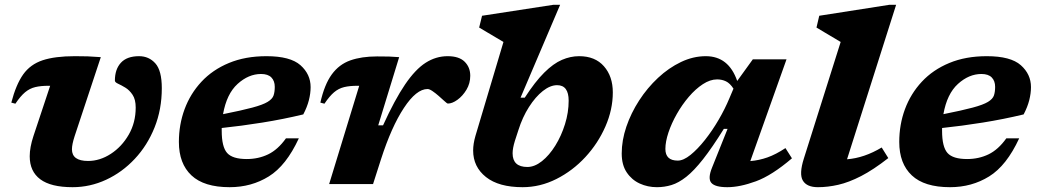

<svg xmlns="http://www.w3.org/2000/svg" viewBox="-20 -765 4317 798"><path d="M652.5 -398.5Q652.5 -310.5 622.5 -235.5Q592.5 -160.5 540.2 -104.8Q488 -49 421.2 -18Q354.5 13 281.5 13Q191.5 13 147.5 -19.8Q103.5 -52.5 103.5 -115.5Q103.5 -152.5 119 -199.5L188.5 -408.5H182Q149.5 -408.5 126.5 -403Q103.5 -397.5 84.2 -381.5Q65 -365.5 44 -334L27 -338.5Q46.5 -413.5 76.2 -455.5Q106 -497.5 157.2 -514.5Q208.5 -531.5 291.5 -531.5Q322.5 -531.5 344.2 -530.8Q366 -530 399 -527.5L290 -198.5Q279 -164.5 279 -144.5Q279 -96 346 -96Q395 -96 440.5 -125.5Q486 -155 515 -205.2Q544 -255.5 544 -318Q544 -351.5 531 -371Q518 -390.5 501 -400.8Q484 -411 470.8 -417Q457.5 -423 457.5 -430Q457.5 -477 482.5 -504.2Q507.5 -531.5 558 -531.5Q599 -531.5 625.8 -501.5Q652.5 -471.5 652.5 -398.5Z M1222 -190Q1169.5 -76.5 1097.2 -31.8Q1025 13 934.5 13Q828 13 775.8 -36Q723.5 -85 723.5 -175Q723.5 -247 747.2 -311.2Q771 -375.5 817.2 -425.2Q863.5 -475 931.5 -503.2Q999.5 -531.5 1087.5 -531.5Q1186.5 -531.5 1228.8 -494Q1271 -456.5 1271 -403Q1271 -377 1263.8 -348.5Q1256.5 -320 1240.5 -289.5Q1157.5 -269.5 1070.2 -255.5Q983 -241.5 901.5 -233Q901.5 -227.5 901.5 -221.5Q901.5 -154.5 924 -129.2Q946.5 -104 1005.5 -104Q1054 -104 1094.5 -123.5Q1135 -143 1168.5 -190ZM1065 -457.5Q1013 -457.5 967.5 -416.2Q922 -375 907 -290.5Q985 -306 1028.8 -317.8Q1072.5 -329.5 1092.2 -341.5Q1112 -353.5 1117 -368.2Q1122 -383 1122 -404Q1122 -428.5 1108 -443Q1094 -457.5 1065 -457.5Z M1473 -408.5H1466.5Q1433.5 -408.5 1410.5 -403Q1387.5 -397.5 1368.5 -381.5Q1349.5 -365.5 1328.5 -334L1311.5 -338.5Q1328.5 -414 1359 -455.8Q1389.5 -497.5 1436 -514Q1482.5 -530.5 1547 -530.5Q1578.5 -530.5 1597 -530Q1615.5 -529.5 1639 -527.5L1552 -244H1572Q1620.5 -350.5 1663.5 -413.8Q1706.5 -477 1749.2 -504.2Q1792 -531.5 1840.5 -531.5Q1888 -531.5 1911.2 -508.5Q1934.5 -485.5 1934.5 -450Q1934.5 -418.5 1918.8 -392.2Q1903 -366 1881.2 -350.2Q1859.5 -334.5 1841 -334.5Q1838.5 -334.5 1827 -345Q1815.5 -355.5 1803 -366.5Q1790.5 -377.5 1777.8 -386.2Q1765 -395 1757 -395Q1710.5 -395 1658.8 -316.5Q1607 -238 1563.5 -103L1530.5 0H1348Z M2072.5 -590.5Q2063 -596.5 2044.5 -607.2Q2026 -618 2006 -630Q1986 -642 1971.5 -650.5L1983.5 -699.5L2279.5 -745H2308L2143.5 -359H2161Q2204 -425.5 2242 -463.2Q2280 -501 2315.5 -516.2Q2351 -531.5 2387 -531.5Q2453.5 -531.5 2490.2 -489.5Q2527 -447.5 2527 -381Q2527 -309.5 2496.2 -239.2Q2465.5 -169 2412.8 -112Q2360 -55 2292.5 -21Q2225 13 2152 13Q2053 13 1999.8 -29.2Q1946.5 -71.5 1946.5 -139.5Q1946.5 -167 1956 -200ZM2120 -179.5Q2110.5 -148.5 2110.5 -128Q2110.5 -71 2172 -71Q2202 -71 2232.5 -95.2Q2263 -119.5 2288 -159.8Q2313 -200 2328.2 -248.8Q2343.5 -297.5 2343.5 -346.5Q2343.5 -411 2295.5 -411Q2267 -411 2236.2 -386.8Q2205.5 -362.5 2178.5 -320.2Q2151.5 -278 2134.5 -224Z M2939.5 -68.5 3004 -229.5H2988.5Q2940 -151.5 2902.2 -103.5Q2864.5 -55.5 2832.5 -30.2Q2800.5 -5 2771 4Q2741.5 13 2710.5 13Q2672 13 2638.8 -2.2Q2605.5 -17.5 2584.8 -48.5Q2564 -79.5 2564 -127Q2564 -181.5 2583.2 -238.2Q2602.5 -295 2636.5 -347.5Q2670.5 -400 2715 -441.5Q2759.5 -483 2810.2 -507.2Q2861 -531.5 2913.5 -531.5Q3008.5 -531.5 3044 -428.5L3109 -518.5H3249L3098.5 -95.5Q3135 -98.5 3169.8 -110.8Q3204.5 -123 3244.5 -149.5L3271.5 -107Q3188.5 -36 3121.8 -11.5Q3055 13 3003 13Q2952 13 2936.5 -5Q2921 -23 2939.5 -68.5ZM2745.5 -146Q2745.5 -97.5 2797 -97.5Q2820.5 -97.5 2850 -121.2Q2879.5 -145 2910 -183.5Q2940.5 -222 2967 -267.5Q2993.5 -313 3011.5 -356.5L3028.5 -396.5Q3014 -419 2997.2 -427Q2980.5 -435 2960.5 -435Q2931.5 -435 2901 -415Q2870.5 -395 2842.8 -362.5Q2815 -330 2793 -291.2Q2771 -252.5 2758.2 -214.2Q2745.5 -176 2745.5 -146Z M3474 -590.5Q3465 -596 3446.5 -607Q3428 -618 3407.8 -630Q3387.5 -642 3373.5 -650.5L3385 -699.5L3676 -745H3704.5L3500.5 -103Q3572 -108.5 3644.5 -152L3672 -108Q3610 -59.5 3559 -33.2Q3508 -7 3464.2 3Q3420.5 13 3379.5 13Q3333.5 13 3317 -14.2Q3300.5 -41.5 3321 -106Z M4216 -190Q4163.5 -76.5 4091.2 -31.8Q4019 13 3928.5 13Q3822 13 3769.8 -36Q3717.5 -85 3717.5 -175Q3717.5 -247 3741.2 -311.2Q3765 -375.5 3811.2 -425.2Q3857.5 -475 3925.5 -503.2Q3993.5 -531.5 4081.5 -531.5Q4180.5 -531.5 4222.8 -494Q4265 -456.5 4265 -403Q4265 -377 4257.8 -348.5Q4250.5 -320 4234.5 -289.5Q4151.5 -269.5 4064.2 -255.5Q3977 -241.5 3895.5 -233Q3895.5 -227.5 3895.5 -221.5Q3895.5 -154.5 3918 -129.2Q3940.5 -104 3999.5 -104Q4048 -104 4088.5 -123.5Q4129 -143 4162.5 -190ZM4059 -457.5Q4007 -457.5 3961.5 -416.2Q3916 -375 3901 -290.5Q3979 -306 4022.8 -317.8Q4066.5 -329.5 4086.2 -341.5Q4106 -353.5 4111 -368.2Q4116 -383 4116 -404Q4116 -428.5 4102 -443Q4088 -457.5 4059 -457.5Z"/></svg>

Font: Newsreader Caption
Style: Bold Italic
Weight: 700
Italic angle: -17°
Designer: Hugues Gentile
Foundry: Production Type
Version: Version 1.001